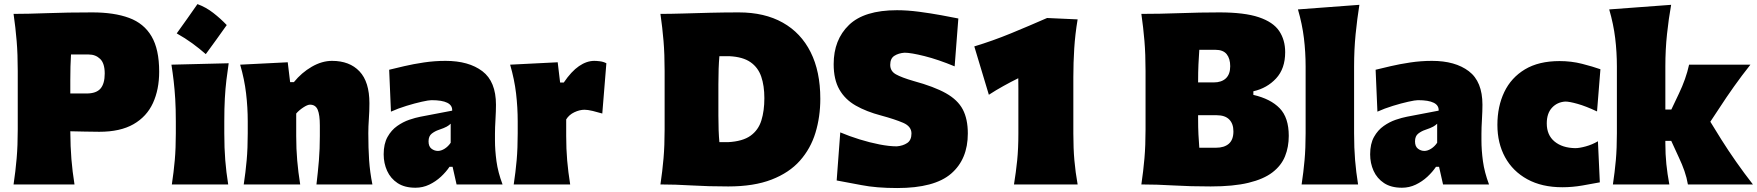

<svg xmlns="http://www.w3.org/2000/svg" viewBox="-20 -903 8602 940"><path d="M46.4 0Q56.2 -65.4 61.5 -127.7Q66.9 -189.9 66.9 -269.5V-555.2Q66.9 -638.2 61.5 -702.6Q56.2 -767.1 46.4 -835Q114.7 -835 211.7 -838.6Q308.6 -842.3 432.1 -842.3Q539.1 -842.3 611.8 -815.4Q684.6 -788.6 721.9 -725.1Q759.3 -661.6 759.3 -552.2Q759.3 -464.8 728.8 -398.4Q698.2 -332 633.5 -294.9Q568.8 -257.8 466.3 -257.8Q433.6 -257.8 394.8 -258.8Q356 -259.8 324.2 -260.3Q324.7 -184.1 329.6 -124Q334.5 -64 344.7 0ZM327.6 -636.2Q325.7 -607.9 325 -577.4Q324.2 -546.9 324.2 -512.7V-445.3H403.8Q451.2 -445.3 471.9 -469.2Q492.7 -493.2 492.7 -543Q492.7 -593.3 470.2 -614.7Q447.8 -636.2 414.6 -636.2Z M946.7 -882.9Q988 -867.9 1024 -839.9Q1060 -812 1090.1 -780.3Q1065.4 -745.4 1039.9 -710Q1014.4 -674.5 987.5 -638Q956.3 -665.4 921.4 -690.9Q886.5 -716.4 845.2 -739.5Q898.3 -813.1 946.7 -882.9ZM821.3 0Q830.6 -61 835.7 -119.1Q840.8 -177.2 840.8 -250.5V-308.6Q840.8 -371.1 837.9 -418.5Q835 -465.8 830.3 -505.9Q825.7 -545.9 819.3 -586.4L1099.6 -593.3Q1093.3 -551.8 1088.4 -510.7Q1083.5 -469.7 1080.8 -421.4Q1078.1 -373 1078.1 -308.6V-250.5Q1078.1 -177.2 1082.8 -119.1Q1087.4 -61 1097.2 0Z M1173.3 0Q1182.6 -61 1187.7 -119.1Q1192.9 -177.2 1192.9 -250.5V-308.6Q1192.9 -377 1184.8 -445.6Q1176.8 -514.2 1155.8 -586.4L1388.7 -598.1L1400.4 -501H1418.9Q1456.5 -547.4 1506.3 -576.2Q1556.2 -605 1605.5 -605Q1691.4 -605 1740 -553.7Q1788.6 -502.4 1788.6 -397.5Q1788.6 -358.9 1785.9 -321.3Q1783.2 -283.7 1783.2 -250.5Q1783.2 -177.2 1787.1 -119.1Q1791 -61 1803.2 0H1529.3Q1536.6 -61 1541.3 -117.4Q1545.9 -173.8 1545.9 -236.8V-288.6Q1545.9 -340.8 1535.4 -365.7Q1524.9 -390.6 1497.6 -390.6Q1485.4 -390.6 1464.4 -376.7Q1443.4 -362.8 1430.2 -347.2V-236.8Q1430.2 -173.8 1435.1 -117.4Q1439.9 -61 1449.7 0Z M2014.2 16.1Q1960.9 16.1 1926.5 -6.6Q1892.1 -29.3 1875.2 -66.7Q1858.4 -104 1858.4 -147.5Q1858.4 -198.7 1877.2 -232.4Q1896 -266.1 1924.6 -286.1Q1953.1 -306.2 1983.9 -316.7Q2014.6 -327.1 2038.1 -331.5L2193.8 -361.3Q2196.8 -412.6 2092.3 -412.6Q2079.1 -412.6 2045.2 -405Q2011.2 -397.5 1970 -384.8Q1928.7 -372.1 1894 -356.4L1885.3 -561.5Q1915 -568.8 1959 -579.1Q2002.9 -589.4 2055.2 -597.2Q2107.4 -605 2161.1 -605Q2274.9 -605 2341.6 -554.4Q2408.2 -503.9 2408.2 -390.1Q2408.2 -360.4 2405.8 -318.8Q2403.3 -277.3 2403.3 -248V-216.3Q2403.3 -168 2410.6 -113.8Q2418 -59.6 2440.4 0H2215.3L2195.8 -86.4H2180.7Q2164.1 -61.5 2138.7 -37.8Q2113.3 -14.2 2081.5 1Q2049.8 16.1 2014.2 16.1ZM2124 -164.1Q2139.6 -164.1 2157 -175Q2174.3 -186 2186.5 -204.1V-297.4Q2178.7 -289.6 2167 -283Q2155.3 -276.4 2127.9 -267.1Q2109.9 -261.2 2094 -249Q2078.1 -236.8 2078.1 -210.9Q2078.1 -186 2092.5 -175Q2106.9 -164.1 2124 -164.1Z M2495.1 0Q2504.4 -61 2509.5 -119.1Q2514.6 -177.2 2514.6 -250.5V-308.6Q2514.6 -377 2506.6 -445.6Q2498.5 -514.2 2477.5 -586.4L2710.4 -598.1L2722.2 -499H2740.2Q2777.3 -553.7 2814.7 -579.3Q2852.1 -605 2889.6 -605Q2900.4 -605 2917 -603Q2933.6 -601.1 2948.7 -593.3L2928.7 -347.2Q2906.2 -354 2881.6 -359.9Q2856.9 -365.7 2841.8 -365.7Q2817.9 -365.7 2792 -353.5Q2766.1 -341.3 2752 -318.4V-236.8Q2752 -173.8 2756.8 -117.4Q2761.7 -61 2771.5 0Z M3213.4 0Q3223.1 -65.4 3228.5 -127.7Q3233.9 -189.9 3233.9 -269.5V-555.2Q3233.9 -638.2 3228.5 -702.6Q3223.1 -767.1 3213.4 -835Q3262.7 -835 3325.2 -836.9Q3387.7 -838.9 3457.5 -840.6Q3527.3 -842.3 3597.2 -842.3Q3723.1 -842.3 3812.3 -792.2Q3901.4 -742.2 3948.7 -647.7Q3996.1 -553.2 3996.1 -419.4Q3996.1 -331.1 3972.4 -253.2Q3948.7 -175.3 3896.2 -116.2Q3843.8 -57.1 3757.3 -23.7Q3670.9 9.8 3545.4 9.8Q3448.2 9.8 3366.7 4.9Q3285.2 0 3213.4 0ZM3502 -207H3544.4Q3616.2 -210.9 3654.5 -238.5Q3692.9 -266.1 3707.5 -313.2Q3722.2 -360.4 3722.2 -422.4Q3722.2 -483.4 3706.8 -528.1Q3691.4 -572.8 3654.3 -598.6Q3617.2 -624.5 3551.3 -627.9H3502Q3499.5 -598.1 3498.3 -565.9Q3497.1 -533.7 3497.1 -490.2V-336.9Q3497.1 -259.3 3502 -207Z M4372.6 17.6Q4270.5 17.6 4197.3 3.2Q4124 -11.2 4076.2 -19.5L4093.8 -254.9Q4137.7 -236.3 4188 -220.7Q4238.3 -205.1 4286.1 -195.8Q4334 -186.5 4370.6 -186.5Q4400.9 -189 4421.6 -202.9Q4442.4 -216.8 4442.4 -249.5Q4442.4 -284.2 4401.6 -301.8Q4360.8 -319.3 4293.9 -337.4Q4221.7 -356.4 4169.4 -386.2Q4117.2 -416 4089.4 -464.8Q4061.5 -513.7 4061.5 -588.9Q4061.5 -708.5 4136.5 -780.8Q4211.4 -853 4371.6 -853Q4421.9 -853 4479.5 -845.5Q4537.1 -837.9 4588.6 -828.4Q4640.1 -818.8 4671.9 -812.5L4653.8 -578.1Q4573.7 -611.3 4506.8 -628.2Q4439.9 -645 4408.2 -645Q4378.4 -642.6 4358.4 -629.6Q4338.4 -616.7 4338.4 -585.4Q4338.4 -554.7 4366.2 -539.1Q4394 -523.4 4453.1 -506.3Q4553.2 -479 4611.1 -446.5Q4668.9 -414.1 4693.6 -367.2Q4718.3 -320.3 4718.3 -249.5Q4718.3 -123.5 4636.7 -53Q4555.2 17.6 4372.6 17.6Z M4944.3 0Q4954.1 -60.5 4960 -118.2Q4965.8 -175.8 4965.8 -249.5V-468.3Q4965.8 -495.6 4965.3 -520Q4928.7 -502 4892.6 -481.9Q4856.4 -461.9 4821.3 -439L4750 -675.8Q4840.3 -703.1 4929.4 -739.7Q5018.6 -776.4 5106.4 -814.9L5255.9 -808.1Q5243.7 -735.4 5239.3 -665.5Q5234.9 -595.7 5234.9 -525.9V-249.5Q5234.9 -175.8 5240 -118.2Q5245.1 -60.5 5255.9 0Z M5907.2 9.8Q5807.1 9.8 5724.9 4.9Q5642.6 0 5567.9 0Q5577.6 -65.4 5583 -127.7Q5588.4 -189.9 5588.4 -269.5V-555.2Q5588.4 -638.2 5583 -702.6Q5577.6 -767.1 5567.9 -835Q5657.7 -835 5756.1 -838.6Q5854.5 -842.3 5950.2 -842.3Q6072.8 -842.3 6143.1 -818.6Q6213.4 -794.9 6242.7 -751.2Q6272 -707.5 6272 -647.5Q6272 -566.9 6227.5 -519Q6183.1 -471.2 6116.2 -456.1V-438.5Q6200.7 -418.9 6245.1 -373Q6289.6 -327.1 6289.6 -237.8Q6289.6 -183.1 6271.2 -137.7Q6252.9 -92.3 6209.7 -59.1Q6166.5 -25.9 6092.5 -8.1Q6018.6 9.8 5907.2 9.8ZM5845.7 -499.5H5922.4Q5960.4 -499.5 5981.7 -519.5Q6002.9 -539.6 6002.9 -578.6Q6002.9 -616.2 5985.6 -637.7Q5968.3 -659.2 5930.2 -659.2H5851.6Q5849.1 -625 5847.4 -587.9Q5845.7 -550.8 5845.7 -500.5ZM5851.6 -179.7H5933.1Q5973.6 -179.7 5996.1 -199.2Q6018.6 -218.8 6018.6 -259.8Q6018.6 -297.4 5998 -318.1Q5977.5 -338.9 5936.5 -338.9H5845.7V-325.2Q5845.7 -277.8 5847.4 -244.4Q5849.1 -210.9 5851.6 -179.7Z M6352.5 0Q6361.8 -61 6366.9 -119.1Q6372.1 -177.2 6372.1 -250.5V-577.6Q6372.1 -647.5 6363.8 -716.1Q6355.5 -784.7 6334.5 -856.9L6635.3 -879.4Q6624.5 -811.5 6616.9 -736.1Q6609.4 -660.6 6609.4 -577.6V-250.5Q6609.4 -177.2 6614.3 -119.1Q6619.1 -61 6628.9 0Z M6843.8 16.1Q6790.5 16.1 6756.1 -6.6Q6721.7 -29.3 6704.8 -66.7Q6688 -104 6688 -147.5Q6688 -198.7 6706.8 -232.4Q6725.6 -266.1 6754.2 -286.1Q6782.7 -306.2 6813.5 -316.7Q6844.2 -327.1 6867.7 -331.5L7023.4 -361.3Q7026.4 -412.6 6921.9 -412.6Q6908.7 -412.6 6874.8 -405Q6840.8 -397.5 6799.6 -384.8Q6758.3 -372.1 6723.6 -356.4L6714.8 -561.5Q6744.6 -568.8 6788.6 -579.1Q6832.5 -589.4 6884.8 -597.2Q6937 -605 6990.7 -605Q7104.5 -605 7171.1 -554.4Q7237.8 -503.9 7237.8 -390.1Q7237.8 -360.4 7235.4 -318.8Q7232.9 -277.3 7232.9 -248V-216.3Q7232.9 -168 7240.2 -113.8Q7247.6 -59.6 7270 0H7044.9L7025.4 -86.4H7010.3Q6993.7 -61.5 6968.3 -37.8Q6942.9 -14.2 6911.1 1Q6879.4 16.1 6843.8 16.1ZM6953.6 -164.1Q6969.2 -164.1 6986.6 -175Q7003.9 -186 7016.1 -204.1V-297.4Q7008.3 -289.6 6996.6 -283Q6984.9 -276.4 6957.5 -267.1Q6939.5 -261.2 6923.6 -249Q6907.7 -236.8 6907.7 -210.9Q6907.7 -186 6922.1 -175Q6936.5 -164.1 6953.6 -164.1Z M7628.9 13.7Q7528.8 13.7 7457.5 -25.4Q7386.2 -64.5 7348.6 -133.3Q7311 -202.1 7311 -291.5Q7311 -381.8 7344.7 -452.4Q7378.4 -522.9 7446 -563.5Q7513.7 -604 7615.2 -604Q7672.9 -604 7725.6 -590.6Q7778.3 -577.1 7815.4 -564L7798.8 -357.4Q7743.7 -383.3 7703.6 -394.5Q7663.6 -405.8 7643.6 -405.8Q7604 -403.3 7578.4 -375.7Q7552.7 -348.1 7552.7 -298.8Q7552.7 -241.7 7590.8 -210.2Q7628.9 -178.7 7692.4 -177.7Q7712.4 -177.7 7743.7 -186.3Q7774.9 -194.8 7803.2 -211.4L7812.5 -10.3Q7776.9 -3.4 7727.5 5.1Q7678.2 13.7 7628.9 13.7Z M7876.5 0Q7885.7 -61 7890.9 -119.1Q7896 -177.2 7896 -250.5V-577.6Q7896 -647.5 7887.7 -716.1Q7879.4 -784.7 7858.4 -856.9L8161.6 -879.4Q8149.4 -811.5 8141.4 -736.1Q8133.3 -660.6 8133.3 -577.6V-366.7H8162.6L8199.7 -444.8Q8216.8 -480.5 8229.2 -515.6Q8241.7 -550.8 8249.5 -586.4H8549.8Q8506.8 -532.2 8469.2 -479.2Q8431.6 -426.3 8396.5 -372.1L8353.5 -307.1L8407.2 -220.2Q8441.9 -165 8480.5 -110.1Q8519 -55.2 8562 0H8243.7Q8238.3 -32.7 8226.8 -65.7Q8215.3 -98.6 8200.2 -130.4L8162.1 -213.4H8133.3V-200.7Q8133.3 -147.5 8138.2 -99.6Q8143.1 -51.8 8152.8 0Z"/></svg>

Font: Pinar DS1 Black
Style: Regular
Weight: 900
Designer: Amin Abedi
Version: Version 3.000